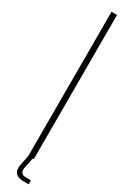

<svg xmlns="http://www.w3.org/2000/svg" viewBox="-246 -803 641 922"><g transform="rotate(30 74.0 -342.0)"><path d="M58.5 0V-800H89V0ZM128 116.5H100.5Q68.5 116.5 55 101Q41.5 85.5 47 56L58.5 0H83L71.5 56Q68 75.5 74.8 85Q81.5 94.5 100.5 94.5H128Z"/></g></svg>

Font: Big Shoulders Display Thin ExtraLight
Style: Regular
Weight: 250
Version: Version 2.002